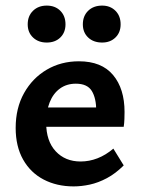

<svg xmlns="http://www.w3.org/2000/svg" viewBox="-20 -653 503 686"><path d="M243 13Q183 13 136 -11.5Q89 -36 62.5 -83Q36 -130 36 -196Q36 -267 66 -320.5Q96 -374 147 -404Q198 -434 262 -434Q343 -434 384 -385Q425 -336 425 -253Q425 -242 424.5 -227.5Q424 -213 422 -200H324V-255Q324 -302 308 -328Q292 -354 251 -354Q218 -354 194 -336.5Q170 -319 157.5 -287.5Q145 -256 145 -214Q145 -149 179 -112.5Q213 -76 268 -76Q299 -76 328.5 -87.5Q358 -99 385 -122L422 -62Q393 -33 362 -16.5Q331 0 301 6.5Q271 13 243 13ZM92 -200 105 -269H409V-200ZM147 -501Q117 -501 98 -519Q79 -537 79 -566Q79 -596 98 -614.5Q117 -633 147 -633Q177 -633 195.5 -614.5Q214 -596 214 -566Q214 -537 195.5 -519Q177 -501 147 -501ZM345 -501Q314 -501 295 -519Q276 -537 276 -566Q276 -596 295 -614.5Q314 -633 345 -633Q374 -633 392.5 -614.5Q411 -596 411 -566Q411 -537 392.5 -519Q374 -501 345 -501Z"/></svg>

Font: Ysabeau Office
Style: Bold
Weight: 700
Designer: Christian Thalmann (Catharsis Fonts)
Version: Version 2.001;gftools[0.9.30]; featfreeze: tnum,lnum,ss02